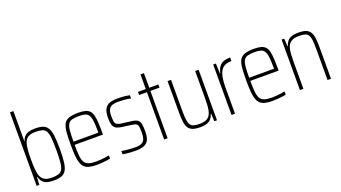

<svg xmlns="http://www.w3.org/2000/svg" viewBox="-60 -1279 3238 1823"><g transform="rotate(-20 1559.0 -367.5)"><path d="M243 8Q208 8 181 1Q154 -6 136 -25Q118 -44 108 -78H104L100 0H73V-743H108V-441H112Q120 -469 137 -485.5Q154 -502 180.5 -510Q207 -518 243 -518Q292 -518 322.5 -507Q353 -496 370 -468Q387 -440 393.5 -388Q400 -336 400 -255Q400 -174 393.5 -122.5Q387 -71 370 -42.5Q353 -14 322.5 -3Q292 8 243 8ZM236 -24Q278 -24 303.5 -32Q329 -40 342.5 -63.5Q356 -87 360.5 -133Q365 -179 365 -255Q365 -332 360.5 -378Q356 -424 342.5 -447.5Q329 -471 303.5 -478.5Q278 -486 236 -486Q187 -486 159 -467.5Q131 -449 121 -409Q113 -377 110.5 -342Q108 -307 108 -255Q108 -202 110.5 -168Q113 -134 120 -103Q130 -62 158.5 -43Q187 -24 236 -24Z M680 8Q635 8 604.5 0.5Q574 -7 555.5 -25Q537 -43 527 -73Q517 -103 513.5 -147.5Q510 -192 510 -254Q510 -329 514 -380Q518 -431 533.5 -461.5Q549 -492 584 -505Q619 -518 680 -518Q723 -518 750.5 -510.5Q778 -503 794.5 -485.5Q811 -468 818.5 -438Q826 -408 828.5 -363Q831 -318 831 -256V-243H545Q545 -178 549 -135.5Q553 -93 566.5 -68.5Q580 -44 608 -34Q636 -24 684 -24Q705 -24 729 -26Q753 -28 776 -31Q799 -34 816 -38V-5Q801 -2 778 1Q755 4 729.5 6Q704 8 680 8ZM796 -256V-296Q796 -360 790.5 -398Q785 -436 771.5 -455Q758 -474 735 -480Q712 -486 677 -486Q632 -486 605.5 -478.5Q579 -471 566 -449Q553 -427 549 -385.5Q545 -344 545 -275H814Z M1071 8Q1050 8 1026 6.5Q1002 5 980 2.5Q958 0 942 -3V-36Q959 -33 976 -31Q993 -29 1010.5 -27.5Q1028 -26 1046 -25Q1064 -24 1082 -24Q1123 -24 1145 -36Q1167 -48 1175.5 -72Q1184 -96 1184 -133Q1184 -171 1181 -191.5Q1178 -212 1166 -221.5Q1154 -231 1125 -235L1016 -250Q983 -255 964 -267.5Q945 -280 937.5 -305.5Q930 -331 930 -373Q930 -421 941 -449.5Q952 -478 972 -493Q992 -508 1020.5 -513Q1049 -518 1083 -518Q1103 -518 1124 -516.5Q1145 -515 1165 -512.5Q1185 -510 1199 -506V-473Q1183 -478 1163.5 -480.5Q1144 -483 1121 -484.5Q1098 -486 1071 -486Q1040 -486 1016 -479Q992 -472 978.5 -449.5Q965 -427 965 -380Q965 -346 968.5 -326Q972 -306 985 -296.5Q998 -287 1024 -283L1132 -269Q1172 -264 1190.5 -250Q1209 -236 1214 -208Q1219 -180 1219 -133Q1219 -94 1211 -67Q1203 -40 1185.5 -23.5Q1168 -7 1140 0.5Q1112 8 1071 8Z M1361 0V-478H1282V-510H1361V-658H1396V-510H1488V-478H1396V0Z M1724 8Q1678 8 1649.5 -2.5Q1621 -13 1606 -36Q1591 -59 1586 -97Q1581 -135 1581 -190V-510H1616V-195Q1616 -140 1620.5 -106Q1625 -72 1637.5 -54Q1650 -36 1673 -30Q1696 -24 1732 -24Q1780 -24 1806.5 -41Q1833 -58 1844 -88.5Q1855 -119 1857.5 -159.5Q1860 -200 1860 -246V-510H1895V0H1868L1864 -78H1860Q1853 -52 1837.5 -32.5Q1822 -13 1795 -2.5Q1768 8 1724 8Z M2042 0V-510H2069L2073 -408H2077Q2086 -450 2104 -474Q2122 -498 2150 -508Q2178 -518 2216 -518V-482Q2159 -482 2129 -456Q2099 -430 2088 -380Q2077 -330 2077 -259V0Z M2455 8Q2410 8 2379.5 0.5Q2349 -7 2330.5 -25Q2312 -43 2302 -73Q2292 -103 2288.5 -147.5Q2285 -192 2285 -254Q2285 -329 2289 -380Q2293 -431 2308.5 -461.5Q2324 -492 2359 -505Q2394 -518 2455 -518Q2498 -518 2525.5 -510.5Q2553 -503 2569.5 -485.5Q2586 -468 2593.5 -438Q2601 -408 2603.5 -363Q2606 -318 2606 -256V-243H2320Q2320 -178 2324 -135.5Q2328 -93 2341.5 -68.5Q2355 -44 2383 -34Q2411 -24 2459 -24Q2480 -24 2504 -26Q2528 -28 2551 -31Q2574 -34 2591 -38V-5Q2576 -2 2553 1Q2530 4 2504.5 6Q2479 8 2455 8ZM2571 -256V-296Q2571 -360 2565.5 -398Q2560 -436 2546.5 -455Q2533 -474 2510 -480Q2487 -486 2452 -486Q2407 -486 2380.5 -478.5Q2354 -471 2341 -449Q2328 -427 2324 -385.5Q2320 -344 2320 -275H2589Z M2733 0V-510H2760L2764 -432H2768Q2776 -458 2791 -477.5Q2806 -497 2833 -507.5Q2860 -518 2904 -518Q2951 -518 2979 -507.5Q3007 -497 3022 -473.5Q3037 -450 3042 -412Q3047 -374 3047 -320V0H3012V-315Q3012 -371 3008 -404.5Q3004 -438 2992 -456Q2980 -474 2957 -480Q2934 -486 2896 -486Q2848 -486 2821.5 -469Q2795 -452 2784 -422Q2773 -392 2770.5 -351.5Q2768 -311 2768 -264V0Z"/></g></svg>

Font: Saira Thin Condensed
Style: Regular
Weight: 100
Width: 3
Version: Version 1.101